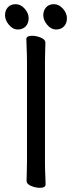

<svg xmlns="http://www.w3.org/2000/svg" viewBox="-20 -888 344 918"><path d="M281 -846.5Q300 -825 300 -801Q300 -777 286 -762Q272 -747 248 -747Q224 -747 205.5 -769.5Q187 -792 187 -815Q187 -838 200.5 -853Q214 -868 238 -868Q262 -868 281 -846.5ZM98 -846.5Q117 -825 117 -801Q117 -777 103 -762Q89 -747 65 -747Q41 -747 22.5 -769.5Q4 -792 4 -815Q4 -838 17.5 -853Q31 -868 55 -868Q79 -868 98 -846.5ZM109 -113V-595Q109 -626 107.5 -655Q106 -684 106 -701Q106 -717 134 -717Q152 -717 173 -709Q197 -700 197 -683Q197 -671 196 -645.5Q195 -620 195 -594V-112Q195 -81 196.5 -52Q198 -23 198 -6Q198 10 170 10Q152 10 131 2Q107 -7 107 -24Q107 -36 108 -61.5Q109 -87 109 -113Z"/></svg>

Font: Moon Stars Kai
Style: Bold
Weight: 700
Designer: GuiWonder
Version: Version 1.101